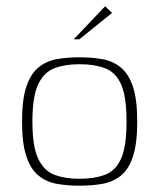

<svg xmlns="http://www.w3.org/2000/svg" viewBox="-20 -585 505 610"><path d="M233 5Q193 5 160 -1Q127 -7 102 -27.5Q77 -48 63.5 -89Q50 -130 50 -199Q50 -268 63.5 -309Q77 -350 102 -370.5Q127 -391 160 -397Q193 -403 233 -403Q272 -403 305.5 -397Q339 -391 364 -370.5Q389 -350 402.5 -309Q416 -268 416 -199Q416 -129 402.5 -88Q389 -47 364 -27Q339 -7 305.5 -1Q272 5 233 5ZM233 -17Q279 -17 313 -29.5Q347 -42 364.5 -80.5Q382 -119 382 -199Q382 -279 364.5 -317.5Q347 -356 313 -368.5Q279 -381 233 -381Q187 -381 153.5 -368.5Q120 -356 101.5 -317.5Q83 -279 83 -199Q83 -119 101.5 -80.5Q120 -42 153.5 -29.5Q187 -17 233 -17ZM214 -460 314 -565 336 -544 232 -460Z"/></svg>

Font: Genos Thin ExtraLight
Style: Regular
Weight: 250
Version: Version 1.010